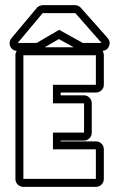

<svg xmlns="http://www.w3.org/2000/svg" viewBox="-20 -727 492 747"><path d="M123 -696Q125 -700 133 -703.5Q141 -707 146 -707H273Q278 -707 285.5 -703.5Q293 -700 295 -696L398 -580Q411 -565 404.5 -548Q398 -531 379 -529Q384 -521 384 -512V-397Q384 -385 375 -376Q366 -367 353 -367H216V-356H307Q319 -356 328 -347Q337 -338 337 -325V-211Q337 -198 328 -189Q319 -180 307 -180H216V-177H353Q366 -177 375 -168Q384 -159 384 -146V-31Q384 -18 375 -9Q366 0 353 0H71Q58 0 49 -9Q40 -18 40 -31V-512Q40 -521 45 -529Q26 -531 19.5 -547.5Q13 -564 25 -579ZM353 -31V-146H186V-211H307V-325H186V-397H353V-512H71V-31ZM49 -560H123L210 -611L302 -560H375L273 -676H146ZM154 -543H267L209 -575Z"/></svg>

Font: Lichte PostBus
Style: Regular
Weight: 400
Designer: Peter Wiegel
Version: Version 1.001